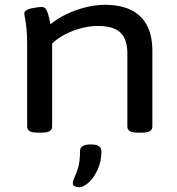

<svg xmlns="http://www.w3.org/2000/svg" viewBox="-20 -550 737 799"><path d="M138 2Q113 2 103 -4.5Q93 -11 93 -23V-365Q93 -407 90 -433.5Q87 -460 84 -475Q81 -490 81 -494Q81 -502 90 -507.5Q99 -513 111.5 -515.5Q124 -518 135.5 -519.5Q147 -521 153 -521Q164 -521 170 -513.5Q176 -506 180.5 -490.5Q185 -475 190 -449Q219 -473 256.5 -491Q294 -509 336 -519.5Q378 -530 416 -530Q481 -530 525 -508.5Q569 -487 591.5 -444.5Q614 -402 614 -339V-23Q614 -11 604 -4.5Q594 2 569 2H555Q530 2 520 -4.5Q510 -11 510 -23V-327Q510 -387 481 -414.5Q452 -442 387 -442Q355 -442 319.5 -433Q284 -424 252 -407.5Q220 -391 197 -369V-23Q197 -11 187 -4.5Q177 2 152 2ZM311 229Q303 229 293 226Q283 223 283 213Q283 202 290.5 187Q298 172 305.5 146.5Q313 121 313 79Q313 65 324 58Q335 51 358 51Q402 51 402 79Q402 122 386 156.5Q370 191 348.5 210Q327 229 311 229Z"/></svg>

Font: Asap Expanded Medium
Style: Regular
Weight: 500
Width: 7
Designer: Pablo Cosgaya
Foundry: Omnibus-Type
Version: Version 3.001